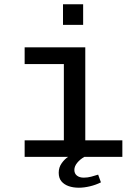

<svg xmlns="http://www.w3.org/2000/svg" viewBox="-20 -732 640 896"><path d="M278 0V-433H95V-511H378V0ZM95 0V-77H551V0ZM274 -616V-712H368V-616ZM348 144Q321 144 300 136.5Q279 129 266.5 114Q254 99 254 74Q254 49 268 29.5Q282 10 298 0H374Q354 11 340.5 27.5Q327 44 327 61Q327 78 339 87.5Q351 97 371 97Q389 97 405.5 92.5Q422 88 438 83L451 119Q427 131 399.5 137.5Q372 144 348 144Z"/></svg>

Font: Chivo Mono Medium
Style: Regular
Weight: 400
Monospace: yes
Version: Version 1.008